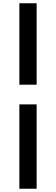

<svg xmlns="http://www.w3.org/2000/svg" viewBox="-20 -874 344 1179"><path d="M99 -354V-854H205V-354ZM99 285V-233H205V285Z"/></svg>

Font: Noto Sans TC Thin ExtraBold
Style: Regular
Weight: 800
Version: Version 2.004-H2;hotconv 1.0.118;makeotfexe 2.5.65603